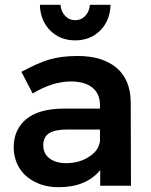

<svg xmlns="http://www.w3.org/2000/svg" viewBox="-20 -773 630 799"><path d="M397 0H525L524 -350C523 -410 504 -457 466 -490C427 -523 373 -540 304 -540C258 -540 218 -535 184 -525C149 -514 111 -497 69 -474L116 -384C171 -417 224 -434 275 -434C314 -434 344 -425 365 -408C386 -391 396 -366 396 -335V-321H240C175 -320 125 -306 90 -278C55 -249 37 -210 37 -160C37 -129 45 -100 60 -75C75 -50 97 -30 126 -16C154 -1 187 6 224 6C262 6 296 0 325 -12C354 -24 378 -42 397 -65ZM351 -121C324 -103 292 -94 255 -94C226 -94 203 -101 186 -114C169 -127 160 -145 160 -168C160 -191 168 -208 185 -219C201 -229 226 -234 261 -234H396V-186C393 -160 378 -138 351 -121ZM251 -707C240 -719 233 -734 232 -753H146C147 -709 162 -673 189 -646C216 -619 251 -605 293 -605C335 -605 370 -619 397 -646C424 -673 439 -709 440 -753H354C353 -734 346 -719 335 -707C324 -695 310 -689 293 -689C276 -689 262 -695 251 -707Z"/></svg>

Font: Argentum Sans Medium
Style: Regular
Weight: 500
Designer: Julieta Ulanovsky
Foundry: Julieta Ulanovsky
Version: Version 5.001;January 29, 2019;FontCreator 11.5.0.2425 64-bi